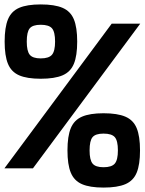

<svg xmlns="http://www.w3.org/2000/svg" viewBox="-27 -834 654 868"><path d="M-7 -73 478 -727H607L122 -73ZM441 14Q379 14 343.5 -1.5Q308 -17 293 -53.5Q278 -90 278 -154Q278 -218 293 -254.5Q308 -291 343.5 -306.5Q379 -322 441 -322Q504 -322 540 -306.5Q576 -291 591 -254.5Q606 -218 606 -154Q606 -90 591 -53.5Q576 -17 540 -1.5Q504 14 441 14ZM441 -78Q478 -78 492 -94.5Q506 -111 506 -154Q506 -198 492 -214Q478 -230 441 -230Q405 -230 391.5 -214Q378 -198 378 -154Q378 -111 391.5 -94.5Q405 -78 441 -78ZM157 -478Q95 -478 59.5 -493.5Q24 -509 9 -545.5Q-6 -582 -6 -646Q-6 -710 9 -746.5Q24 -783 59.5 -798.5Q95 -814 157 -814Q220 -814 256 -798.5Q292 -783 307 -746.5Q322 -710 322 -646Q322 -582 307 -545.5Q292 -509 256 -493.5Q220 -478 157 -478ZM157 -570Q194 -570 208 -586.5Q222 -603 222 -646Q222 -690 208 -706Q194 -722 157 -722Q121 -722 107.5 -706Q94 -690 94 -646Q94 -603 107.5 -586.5Q121 -570 157 -570Z"/></svg>

Font: Victor Mono Thin
Style: Regular
Weight: 100
Monospace: yes
Designer: Rune Bjørnerås
Version: Version 1.561;gftools[0.9.30]